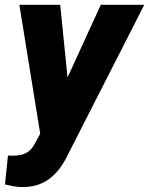

<svg xmlns="http://www.w3.org/2000/svg" viewBox="-38 -548 608 783"><path d="M163.1 -69.8 373 -528.3H550.3L240.7 79.1Q226.6 109.4 208.7 134.3Q190.9 159.2 168.5 177.2Q146 195.3 117.7 205.1Q89.4 214.8 53.7 214.8Q35.2 214.8 17.6 211.7Q0 208.5 -17.6 204.1L-5.4 85.9Q-0.5 86.4 4.4 86.7Q9.3 86.9 13.7 86.9Q34.2 86.9 50.5 82.8Q66.9 78.6 79.8 68.4Q92.8 58.1 102.5 40ZM207.5 -528.3 245.6 -150.4 233.4 15.6H128.9L41 -528.3Z"/></svg>

Font: Roboto Black
Style: Italic
Weight: 900
Italic angle: -12°
Designer: Christian Robertson
Foundry: Google
Version: Version 3.0; 2020